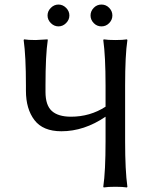

<svg xmlns="http://www.w3.org/2000/svg" viewBox="-20 -821 673 844"><path d="M392 -719.5Q378 -734 378 -753Q378 -772 392 -786.5Q406 -801 426 -801Q446 -801 460 -786.5Q474 -772 474 -753Q474 -734 460 -719.5Q446 -705 426 -705Q406 -705 392 -719.5ZM203.5 -719.5Q189 -734 189 -753Q189 -772 203.5 -786.5Q218 -801 237 -801Q256 -801 270.5 -786.5Q285 -772 285 -753Q285 -734 270.5 -719.5Q256 -705 237 -705Q218 -705 203.5 -719.5ZM180 -445V-417Q180 -358 208 -333Q236 -308 292 -308Q376 -308 444 -352V-445Q444 -574 434 -645L436 -648Q454 -645 487 -645Q520 -645 538 -648L540 -645Q530 -579 530 -445V-200Q530 -71 540 0L538 3Q520 0 487 0Q454 0 436 3L434 0Q444 -68 444 -200V-308Q350 -244 250 -244Q169 -244 131.5 -293Q94 -342 94 -422V-445Q94 -574 84 -645L86 -648Q103 -645 137 -645L189 -648L190 -645Q180 -579 180 -445Z"/></svg>

Font: Libertinus Sans
Style: Regular
Weight: 400
Designer: Philipp H. Poll
Foundry: Khaled Hosny
Version: Version 6.1